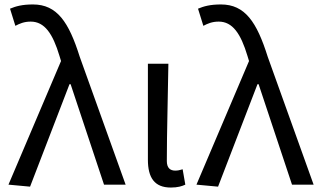

<svg xmlns="http://www.w3.org/2000/svg" viewBox="-20 -829 1436 862"><path d="M115 9 292 -451H297L447 0H544L338 -574C289 -730 236 -809 128 -809C80 -809 51 -801 25 -790L49 -713C68 -723 88 -732 118 -732C180 -732 217 -678 247 -578L254 -555L18 0Z M747 13C778 13 797 7 812 0L800 -69C788 -65 777 -63 767 -63C744 -63 729 -75 729 -106C729 -237 734 -396 736 -543H644V-112C644 -32 673 13 747 13Z M959 9 1136 -451H1141L1291 0H1388L1182 -574C1133 -730 1080 -809 972 -809C924 -809 895 -801 869 -790L893 -713C912 -723 932 -732 962 -732C1024 -732 1061 -678 1091 -578L1098 -555L862 0Z"/></svg>

Font: Noto Sans Mono CJK SC
Style: Regular
Weight: 400
Designer: Ryoko NISHIZUKA 西塚涼子 (kana, bopomofo & ideographs); Paul D. Hunt (Latin, Greek & Cyrillic); Sandoll Communications 산돌커뮤니
Foundry: Adobe
Version: Version 2.004;hotconv 1.0.118;makeotfexe 2.5.65603